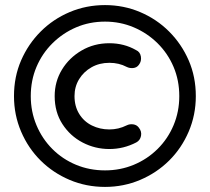

<svg xmlns="http://www.w3.org/2000/svg" viewBox="-20 -728 825 755"><path d="M393 7Q319 7 254 -20.5Q189 -48 140 -96.5Q91 -145 63 -210.5Q35 -276 35 -350Q35 -426 63 -490.5Q91 -555 140 -604Q189 -653 254 -680.5Q319 -708 393 -708Q466 -708 531 -680.5Q596 -653 645 -604Q694 -555 722 -490.5Q750 -426 750 -350Q750 -276 722 -210.5Q694 -145 645 -96.5Q596 -48 531 -20.5Q466 7 393 7ZM393 -58Q453 -58 506 -80Q559 -102 599.5 -142Q640 -182 662.5 -235.5Q685 -289 685 -350Q685 -412 662.5 -465Q640 -518 599.5 -558Q559 -598 506 -620.5Q453 -643 393 -643Q332 -643 279.5 -620.5Q227 -598 186.5 -558Q146 -518 123.5 -465Q101 -412 101 -350Q101 -289 123.5 -235.5Q146 -182 186 -142Q226 -102 279 -80Q332 -58 393 -58ZM410 -142Q354 -142 305 -167.5Q256 -193 225.5 -240Q195 -287 195 -350Q195 -407 223.5 -454Q252 -501 301 -529.5Q350 -558 410 -558Q468 -558 515 -531Q531 -524 534 -505.5Q537 -487 526 -473Q518 -462 504 -460.5Q490 -459 478 -465Q463 -473 446 -477Q429 -481 410 -481Q371 -481 340 -463.5Q309 -446 291 -416.5Q273 -387 273 -350Q273 -310 291.5 -280Q310 -250 341.5 -234.5Q373 -219 410 -219Q428 -219 445 -223Q462 -227 478 -235Q490 -241 504 -239Q518 -237 526 -226Q538 -211 534.5 -193.5Q531 -176 516 -168Q491 -155 464.5 -148.5Q438 -142 410 -142Z"/></svg>

Font: Quicksand Light SemiBold
Style: Regular
Weight: 600
Version: Version 3.006